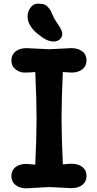

<svg xmlns="http://www.w3.org/2000/svg" viewBox="-20 -1018 530 1045"><path d="M125 -756 247 -750 369 -756Q406 -756 428.5 -738Q451 -720 451 -689.5Q451 -659 428.5 -641Q406 -623 369 -623L322 -626Q315 -478 315 -374.5Q315 -271 322 -123Q358 -127 369 -127Q406 -127 428.5 -109Q451 -91 451 -60.5Q451 -30 428.5 -12Q406 6 369 6L247 0L125 7Q87 7 64.5 -11Q42 -29 42 -60Q42 -91 64.5 -108.5Q87 -126 125 -126L172 -122Q179 -270 179 -374Q179 -478 172 -626Q142 -623 114.5 -623Q87 -623 64.5 -640.5Q42 -658 42 -689Q42 -720 64.5 -738Q87 -756 125 -756ZM130 -929Q130 -955 146 -976.5Q162 -998 185.5 -998Q209 -998 221 -993.5Q233 -989 241.5 -979Q250 -969 254.5 -961.5Q259 -954 266 -937.5Q273 -921 275.5 -916.5Q278 -912 298.5 -881.5Q319 -851 319 -834Q319 -817 306 -804.5Q293 -792 270 -792Q234 -792 182 -836Q130 -880 130 -929Z"/></svg>

Font: Delius Unicase
Style: Bold
Weight: 700
Designer: Natalia Raices
Foundry: Natalia Raices
Version: Version 1.001